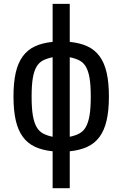

<svg xmlns="http://www.w3.org/2000/svg" viewBox="-20 -780 642 1008"><path d="M256.3 14.2Q202.6 8.8 163.8 -9.3Q125 -27.3 99.9 -61.5Q74.7 -95.7 62.7 -147.9Q50.8 -200.2 50.8 -273.4Q50.8 -346.2 62.5 -397.9Q74.2 -449.7 99.4 -484.1Q124.5 -518.6 163.3 -536.6Q202.1 -554.7 256.3 -560.1V-759.8H346.2V-560.1Q400.4 -554.7 439.2 -536.6Q478 -518.6 503.2 -484.1Q528.3 -449.7 540 -397.9Q551.8 -346.2 551.8 -273.4Q551.8 -200.2 539.8 -147.9Q527.8 -95.7 502.7 -61.5Q477.5 -27.3 438.7 -9.3Q399.9 8.8 346.2 14.2V208H256.3ZM256.3 -479.5Q227.1 -473.6 206.1 -462.9Q185.1 -452.1 171.9 -429.9Q158.7 -407.7 152.3 -370.4Q146 -333 146 -272.9Q146 -212.9 152.3 -174.8Q158.7 -136.7 171.9 -113.5Q185.1 -90.3 206.1 -79.1Q227.1 -67.9 256.3 -62ZM346.2 -62Q375.5 -67.9 396.5 -79.1Q417.5 -90.3 430.7 -113.5Q443.8 -136.7 450.2 -174.8Q456.5 -212.9 456.5 -272.9Q456.5 -333 450.2 -370.4Q443.8 -407.7 430.7 -429.9Q417.5 -452.1 396.5 -462.9Q375.5 -473.6 346.2 -479.5Z"/></svg>

Font: Hack
Style: Regular
Weight: 400
Monospace: yes
Designer: Christopher Simpkins
Foundry: Christopher Simpkins
Version: Version 2.019; ttfautohint (v1.4.1) -l 4 -r 80 -G 350 -x 0 -